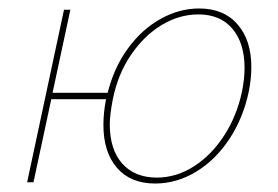

<svg xmlns="http://www.w3.org/2000/svg" viewBox="-20 -430 656 453"><path d="M573 -272Q573 -244 567 -214Q554 -152 521.5 -102.5Q489 -53 443 -25Q397 3 346 3Q288 3 256 -34Q224 -71 224 -135Q224 -164 230 -195V-196H101L59 0H44L131 -407H146L104 -211H234Q249 -271 282 -316Q315 -361 359 -385.5Q403 -410 450 -410Q508 -410 540.5 -372.5Q573 -335 573 -272ZM557 -270Q557 -328 528.5 -362Q500 -396 448 -396Q403 -396 361.5 -371Q320 -346 289 -300.5Q258 -255 246 -195Q239 -158 239 -137Q239 -77 268.5 -44Q298 -11 350 -11Q396 -11 437.5 -37.5Q479 -64 509 -110.5Q539 -157 551 -214Q557 -244 557 -270Z"/></svg>

Font: Ysabeau Thin
Style: Italic
Weight: 200
Italic angle: -12°
Designer: Christian Thalmann (Catharsis Fonts)
Version: Version 0.003